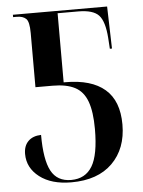

<svg xmlns="http://www.w3.org/2000/svg" viewBox="-52 -756 601 808"><g transform="rotate(-5 248.0 -352.0)"><path d="M217 10Q133 10 83 -28.5Q33 -67 33 -126Q33 -160 52.5 -179.5Q72 -199 107 -200Q107 -95 132.5 -47.5Q158 0 217 0Q277 0 306 -48Q335 -96 335 -205Q335 -278 319 -321.5Q303 -365 267.5 -383.5Q232 -402 173 -402H101V-631Q101 -679 87.5 -691.5Q74 -704 49 -704H33V-714H431L436 -536H427L424 -582Q419 -652 395 -678Q371 -704 308 -704H221V-412H228Q338 -412 395 -363Q452 -314 452 -214Q452 -112 390.5 -51Q329 10 217 10Z"/></g></svg>

Font: Noto Serif Display Condensed SemiBold
Style: Regular
Weight: 600
Width: 3
Designer: Monotype Design Team
Foundry: Monotype Imaging Inc.
Version: Version 2.009